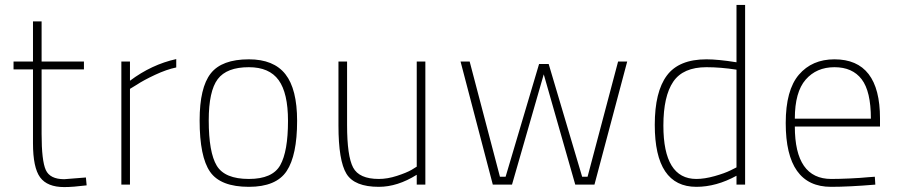

<svg xmlns="http://www.w3.org/2000/svg" viewBox="-20 -750 3655 780"><path d="M321 -468H149V-206Q149 -97 166 -59.5Q183 -22 241 -22L329 -29L332 3Q276 10 241 10Q172 10 143 -29.5Q114 -69 114 -168V-468H35V-500H114V-663H149V-500H321Z M473 0V-500H508V-422Q596 -488 696 -510V-476Q657 -468 610 -446Q563 -424 536 -406L508 -389V0Z M991 -509Q1092 -509 1139.5 -448.5Q1187 -388 1187 -259Q1187 -119 1144.5 -55Q1102 9 991 9Q876 9 833.5 -52Q791 -113 791 -261Q791 -394 836 -451.5Q881 -509 991 -509ZM991 -23Q1087 -23 1118.5 -79Q1150 -135 1150 -259Q1150 -372 1112 -424.5Q1074 -477 991 -477Q901 -477 864.5 -428.5Q828 -380 828 -261Q828 -131 860.5 -77Q893 -23 991 -23Z M1673 -500H1708V0H1673V-40Q1595 9 1519 9Q1420 9 1387.5 -44Q1355 -97 1355 -240V-500H1390V-242Q1390 -116 1414.5 -69.5Q1439 -23 1519 -23Q1554 -23 1592.5 -35.5Q1631 -48 1652 -60L1673 -73Z M1851 -500H1888L2011 -32H2034L2170 -490H2209L2345 -32H2367L2491 -500H2528L2395 0H2317L2189 -448L2060 0H1982Z M3007 -730V0H2972V-36Q2890 9 2809 9Q2640 9 2640 -243Q2640 -377 2689 -443Q2738 -509 2850 -509Q2897 -509 2972 -497V-730ZM2809 -23Q2842 -23 2883 -34.5Q2924 -46 2948 -58L2972 -70V-467Q2907 -477 2850 -477Q2755 -477 2715 -418Q2675 -359 2675 -240Q2675 -23 2809 -23Z M3357 -23Q3388 -23 3432.5 -25Q3477 -27 3506 -30L3534 -32L3536 0Q3429 9 3356 9Q3172 9 3172 -250Q3172 -384 3225.5 -446.5Q3279 -509 3370 -509Q3555 -509 3555 -269V-236H3209Q3209 -23 3357 -23ZM3209 -268H3518Q3518 -379 3480.5 -428Q3443 -477 3370 -477Q3297 -477 3253 -426.5Q3209 -376 3209 -268Z"/></svg>

Font: TypoPRO Titillium Maps
Style: 1 wt
Weight: 100
Designer: Campivisivi
Foundry: Accademia di Belle Arti di Urbino and students of MA course of Visual design
Version: Version 001.001